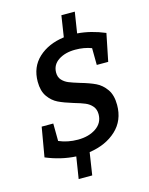

<svg xmlns="http://www.w3.org/2000/svg" viewBox="-139 -915 881 1135"><g transform="rotate(-15 302.0 -348.0)"><path d="M232 -509Q232 -481 248 -463.5Q264 -446 287 -436.5Q310 -427 353 -414Q409 -398 444.5 -381Q480 -364 505.5 -328Q531 -292 531 -232Q531 -137 467.5 -78Q404 -19 302 -4L281 133H198L219 0Q127 -5 36 -43L67 -223H138L139 -116Q192 -93 255 -93Q322 -93 366.5 -123.5Q411 -154 411 -207Q411 -237 394.5 -256.5Q378 -276 353 -286.5Q328 -297 286 -309Q230 -326 196 -342.5Q162 -359 137.5 -393.5Q113 -428 113 -485Q113 -575 173 -630.5Q233 -686 330 -699L350 -829H432L412 -701Q494 -695 580 -659L546 -491H476L475 -594Q430 -611 376 -611Q314 -611 273 -584Q232 -557 232 -509Z"/></g></svg>

Font: Bitter Pro SemiBold
Style: Italic
Weight: 600
Italic angle: -9°
Designer: Sol Matas, and Bitter project Authors
Foundry: Sol Matas
Version: Version 1.010